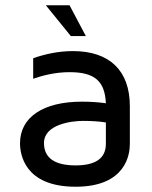

<svg xmlns="http://www.w3.org/2000/svg" viewBox="-20 -701 577 729"><path d="M306 -564 244 -681H154L249 -564H306ZM257 -507C203 -507 152 -496 106 -480V-402C138 -413 187 -427 244 -427C342 -427 378 -391 382 -309C353 -313 323 -315 291 -315C144 -315 56 -256 56 -157C56 -118 71 8 267 8C459 8 473 -116 473 -154V-298C473 -433 396 -507 257 -507ZM382 -155C382 -100 343 -73 267 -73C188 -73 147 -101 147 -158C147 -229 252 -242 295 -242C328 -242 358 -240 382 -236V-155Z"/></svg>

Font: Maven Pro
Style: Medium
Weight: 500
Designer: Joe Prince
Foundry: Joe Prince
Version: Version 1.003